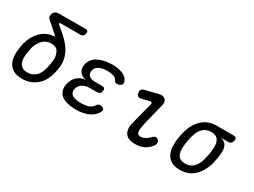

<svg xmlns="http://www.w3.org/2000/svg" viewBox="-52 -1308 2503 1895"><g transform="rotate(30 1200.0 -360.0)"><path d="M274 -632Q331 -586 374.5 -543Q418 -500 445 -454.5Q472 -409 481.5 -358.5Q491 -308 479 -245Q457 -115 386.5 -52.5Q316 10 218 10Q120 10 75.5 -47.5Q31 -105 41 -205Q43 -229 47 -253.5Q51 -278 57 -302Q69 -346 90 -383Q111 -420 139 -447.5Q167 -475 201.5 -491.5Q236 -508 276 -511Q286 -512 288 -515.5Q290 -519 284 -525Q259 -548 228.5 -574Q198 -600 162 -632Q153 -640 149 -650.5Q145 -661 147 -675Q152 -703 168.5 -716.5Q185 -730 213 -730H514Q533 -730 540.5 -721Q548 -712 544 -693Q541 -674 529.5 -664.5Q518 -655 499 -655H285Q265 -655 262.5 -649.5Q260 -644 274 -632ZM372 -405Q362 -422 339.5 -429.5Q317 -437 297 -437Q241 -437 202.5 -399.5Q164 -362 147 -302Q141 -278 137 -253.5Q133 -229 131 -205Q125 -140 150.5 -105Q176 -70 233 -70Q290 -70 330.5 -110.5Q371 -151 387 -245Q392 -273 394.5 -294.5Q397 -316 395.5 -334.5Q394 -353 388.5 -369.5Q383 -386 372 -405Z M1107 -473Q1112 -461 1110 -450Q1108 -439 1100.5 -431.5Q1093 -424 1080.5 -419.5Q1068 -415 1052 -415Q1047 -415 1042.5 -416.5Q1038 -418 1033.5 -421Q1029 -424 1025 -429.5Q1021 -435 1017 -443Q1009 -459 987.5 -467.5Q966 -476 934 -478Q922 -479 910.5 -479Q899 -479 887 -478Q840 -475 809.5 -456Q779 -437 773 -402Q766 -366 789.5 -345Q813 -324 861 -324H939Q959 -324 967 -314.5Q975 -305 971 -285Q968 -265 956.5 -255.5Q945 -246 925 -246H844Q792 -246 758 -222.5Q724 -199 717 -158Q710 -119 736.5 -98Q763 -77 814 -74Q827 -73 840.5 -73Q854 -73 867 -74Q905 -76 933 -88Q961 -100 976 -122Q981 -130 986 -135.5Q991 -141 995.5 -144.5Q1000 -148 1005.5 -149.5Q1011 -151 1017 -151Q1033 -151 1044 -146.5Q1055 -142 1060 -134.5Q1065 -127 1064 -116Q1063 -105 1055 -92Q1029 -47 976.5 -22Q924 3 853 7Q840 8 826.5 8Q813 8 800 7Q753 4 717 -7.5Q681 -19 657.5 -40Q634 -61 625 -90.5Q616 -120 623 -157Q634 -217 673 -254.5Q712 -292 773 -297Q723 -301 698 -334Q673 -367 681 -414Q687 -449 705 -474.5Q723 -500 751.5 -517.5Q780 -535 818 -544.5Q856 -554 901 -557Q913 -558 924.5 -558Q936 -558 948 -557Q1011 -553 1052 -532Q1093 -511 1107 -473Z M1333 -408Q1313 -403 1299.5 -413Q1286 -423 1282 -444Q1278 -467 1286.5 -480Q1295 -493 1319 -499L1464 -535Q1488 -541 1506 -537.5Q1524 -534 1535 -523.5Q1546 -513 1550 -496.5Q1554 -480 1549 -460L1490 -224Q1479 -179 1476 -151Q1473 -123 1477 -107.5Q1481 -92 1491 -86Q1501 -80 1516 -80Q1544 -80 1570.5 -95.5Q1597 -111 1618 -134Q1635 -152 1651 -152Q1667 -152 1679 -141Q1692 -130 1692.5 -109.5Q1693 -89 1679 -72Q1661 -50 1642 -34Q1623 -18 1601.5 -8.5Q1580 1 1555.5 5.5Q1531 10 1501 10Q1467 10 1440 0.5Q1413 -9 1396 -30Q1379 -51 1374.5 -83.5Q1370 -116 1382 -161L1446 -408Q1450 -422 1442.5 -428Q1435 -434 1423 -431Z M2292 -468H2204Q2253 -461 2273.5 -427.5Q2294 -394 2289 -340Q2287 -305 2280.5 -270Q2274 -235 2265 -200Q2237 -106 2174 -48Q2111 10 2015 10Q1967 10 1932.5 -5Q1898 -20 1876.5 -47.5Q1855 -75 1846.5 -114Q1838 -153 1841 -200Q1843 -235 1849 -270Q1855 -305 1865 -340Q1893 -435 1956 -492.5Q2019 -550 2115 -550H2307Q2327 -550 2335.5 -539.5Q2344 -529 2340 -509Q2336 -489 2324 -478.5Q2312 -468 2292 -468ZM2030 -70Q2059 -70 2081.5 -79Q2104 -88 2122 -105Q2140 -122 2153 -146Q2166 -170 2175 -200Q2184 -235 2190.5 -270Q2197 -305 2199 -340Q2203 -400 2180.5 -435Q2158 -470 2101 -470Q2044 -470 2008 -435Q1972 -400 1955 -340Q1945 -305 1939 -270Q1933 -235 1931 -200Q1927 -140 1950 -105Q1973 -70 2030 -70Z"/></g></svg>

Font: Maple Mono Normal NL
Style: Italic
Weight: 400
Italic angle: -10°
Monospace: yes
Designer: subframe7536
Version: Version 7.000